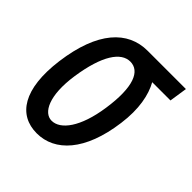

<svg xmlns="http://www.w3.org/2000/svg" viewBox="-170 -705 870 870"><g transform="rotate(45 265.5 -270.0)"><path d="M401 -494H518L531 -580H286C159 -580 65 -481 36 -264C9 -59 77 40 195 40C310 40 405 -59 432 -264C446 -366 430 -442 401 -494ZM265 -490C326 -490 358 -419 335 -264C314 -120 258 -48 202 -48C151 -48 112 -120 133 -264C156 -419 206 -490 265 -490Z"/></g></svg>

Font: Smiley Sans Oblique
Style: Regular
Weight: 400
Italic angle: -8°
Designer: oooooohmygosh, Nagisa Chen, Janine Sui, Heda Shi, Jian Li
Foundry: atelierAnchor
Version: Version 2.0.1